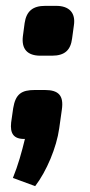

<svg xmlns="http://www.w3.org/2000/svg" viewBox="-20 -477 307 655"><path d="M172 -457H134C92 -457 70 -439 64 -398L58 -353C53 -310 73 -287 118 -287H157C201 -287 221 -306 226 -346L232 -390C239 -434 215 -457 172 -457ZM133 -170H99C53 -170 33 -156 25 -108L18 -59C14 -22 26 -2 65 -3C54 42 42 86 24 130L100 158C139 107 173 26 182 -39L191 -103C198 -151 180 -170 133 -170Z"/></svg>

Font: Exo 2 Extra Bold
Style: Italic
Weight: 800
Italic angle: -8°
Designer: Natanael Gama
Version: Version 1.001;PS 001.001;hotconv 1.0.88;makeotf.lib2.5.64775